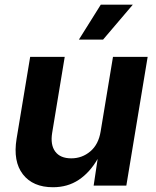

<svg xmlns="http://www.w3.org/2000/svg" viewBox="-20 -787 663 814"><path d="M204.6 6.8Q119.6 6.8 77.1 -47.9Q34.7 -102.5 50.3 -198.7L107.9 -545.9H254.4L201.2 -224.1Q192.9 -173.3 214.1 -144.5Q235.4 -115.7 282.2 -115.7Q328.1 -115.7 363 -145.3Q397.9 -174.8 406.7 -230L459 -545.9H606L515.6 0H377L394 -113.3Q360.8 -55.7 313.7 -24.4Q266.6 6.8 204.6 6.8ZM314.5 -619.1 407.2 -767.1H543L417 -619.1Z"/></svg>

Font: Inter
Style: Bold Italic
Weight: 700
Italic angle: -9.39999°
Designer: Rasmus Andersson
Foundry: rsms
Version: Version 4.001;git-9221beed3